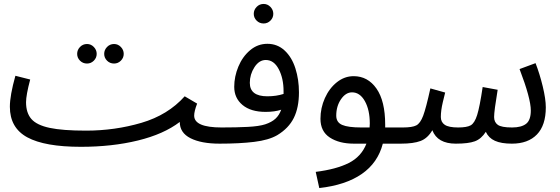

<svg xmlns="http://www.w3.org/2000/svg" viewBox="-20 -723 2836 973"><path d="M1143 -38Q1143 -21 1128.5 -8Q1114 5 1093 5Q1000 5 945.5 -22.5Q891 -50 891 -105Q810 -43 679 -11Q548 21 390 21Q207 21 118.5 -27Q30 -75 30 -182Q30 -239 58 -339L133 -320Q112 -241 112 -205Q112 -151 139 -120Q166 -89 231.5 -75Q297 -61 416 -61Q562 -61 696.5 -100.5Q831 -140 916 -235L979 -198Q964 -159 964 -137Q964 -77 1103 -77Q1123 -77 1133 -66Q1143 -55 1143 -38ZM371 -450Q371 -470 385.5 -485Q400 -500 421 -500Q441 -500 455.5 -485Q470 -470 470 -450Q470 -430 455.5 -415.5Q441 -401 421 -401Q400 -401 385.5 -415.5Q371 -430 371 -450ZM508 -450Q508 -470 522.5 -485Q537 -500 558 -500Q578 -500 592.5 -485Q607 -470 607 -450Q607 -430 592.5 -415.5Q578 -401 558 -401Q537 -401 522.5 -415.5Q508 -430 508 -450Z M1495 -255Q1495 -178 1469 -125.5Q1443 -73 1385 -38Q1342 -13 1268 -4Q1194 5 1093 5L1103 -77Q1179 -77 1236 -80Q1293 -83 1324 -93Q1357 -104 1376 -121.5Q1395 -139 1405 -167Q1372 -156 1326 -156Q1251 -156 1209 -191Q1167 -226 1167 -283Q1167 -335 1188 -385.5Q1209 -436 1247.5 -468.5Q1286 -501 1335 -501Q1386 -501 1422.5 -467Q1459 -433 1477 -376.5Q1495 -320 1495 -255ZM1417 -247V-261Q1417 -326 1392.5 -372.5Q1368 -419 1327 -419Q1293 -419 1269.5 -382.5Q1246 -346 1246 -303Q1246 -235 1335 -235Q1380 -235 1417 -247ZM1266 -653Q1266 -673 1280.5 -688Q1295 -703 1316 -703Q1336 -703 1350.5 -688Q1365 -673 1365 -653Q1365 -633 1350.5 -618.5Q1336 -604 1316 -604Q1295 -604 1280.5 -618.5Q1266 -633 1266 -653Z M2062 -38Q2062 -21 2047.5 -8Q2033 5 2012 5H1920Q1895 102 1813.5 158.5Q1732 215 1598 230L1580 148Q1684 135 1747.5 103Q1811 71 1837 5H1773Q1699 5 1651.5 -26Q1604 -57 1604 -121Q1604 -176 1626.5 -226Q1649 -276 1687.5 -306.5Q1726 -337 1772 -337Q1844 -337 1888 -274Q1932 -211 1932 -91V-77H2022Q2042 -77 2052 -66Q2062 -55 2062 -38ZM1853 -77Q1854 -83 1854 -97Q1854 -166 1829 -210.5Q1804 -255 1764 -255Q1732 -255 1708 -220Q1684 -185 1684 -137Q1684 -103 1714 -90Q1744 -77 1811 -77Z M2746 -179Q2746 -88 2701 -41.5Q2656 5 2574 5Q2520 5 2488 -9.5Q2456 -24 2442 -55Q2419 -19 2386.5 -7Q2354 5 2290 5Q2197 5 2171 -63Q2147 -22 2111 -8.5Q2075 5 2012 5L2022 -77Q2069 -77 2089.5 -87.5Q2110 -98 2124.5 -136.5Q2139 -175 2161 -275L2236 -254Q2234 -247 2224 -205Q2214 -163 2214 -130Q2214 -104 2234 -90.5Q2254 -77 2302 -77Q2346 -77 2365.5 -88Q2385 -99 2398 -140Q2411 -181 2426 -282L2502 -268Q2484 -160 2484 -130Q2484 -104 2502.5 -90.5Q2521 -77 2575 -77Q2622 -77 2646 -95.5Q2670 -114 2670 -163Q2670 -224 2613 -373L2694 -403Q2715 -349 2730.5 -285Q2746 -221 2746 -179Z"/></svg>

Font: Noto Sans Arabic
Style: Regular
Weight: 400
Designer: Nadine Chahine
Foundry: Monotype Imaging Inc.
Version: Version 1.001